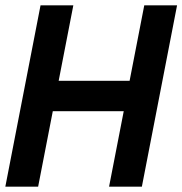

<svg xmlns="http://www.w3.org/2000/svg" viewBox="-21 -700 684 720"><path d="M131 -680H254L199 -397H465L520 -680H643L511 0H388L443 -283H177L122 0H-1Z"/></svg>

Font: Teachers SemiBold
Style: Italic
Weight: 600
Designer: Alfredo Marco Pradil & Chank Diesel
Version: Version 0.009